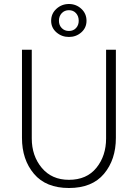

<svg xmlns="http://www.w3.org/2000/svg" viewBox="-20 -929 690 961"><path d="M325 -909Q361 -909 387 -885Q413 -861 413 -825Q413 -790 387 -767Q361 -744 325 -744Q289 -744 262.5 -767Q236 -790 236 -825Q236 -861 262.5 -885Q289 -909 325 -909ZM325 -774Q347 -774 360.5 -788.5Q374 -803 374 -825Q374 -848 360.5 -863Q347 -878 325 -878Q303 -878 289 -863Q275 -848 275 -825Q275 -803 289 -788.5Q303 -774 325 -774ZM139 -236Q139 -149 189 -89Q239 -29 325 -29Q414 -29 462.5 -89Q511 -149 511 -236V-680H560V-239Q560 -130 500.5 -59Q441 12 325 12Q210 12 150 -59Q90 -130 90 -239V-680H139Z"/></svg>

Font: Palanquin Thin
Style: Regular
Weight: 250
Designer: Pria Ravichandran
Version: Version 1.001